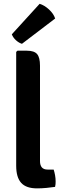

<svg xmlns="http://www.w3.org/2000/svg" viewBox="-20 -1008 344 1032"><path d="M268.5 -96.5Q273 -82.5 276 -66Q279 -49.5 279 -33Q279 -26 278.5 -18.2Q278 -10.5 276 -3.5Q256 -0.5 230 2Q204 4.5 179 4.5Q120.5 4.5 93.8 -25.2Q67 -55 67 -117V-729L74 -735.5H124.5Q164 -735.5 179.5 -717.2Q195 -699 195 -655V-142Q195 -120 205 -108.2Q215 -96.5 236.5 -96.5ZM193 -987.5Q218.5 -980 243.2 -957.2Q268 -934.5 276.5 -908.5L98 -772.5Q81.5 -777.5 66 -791.5Q50.5 -805.5 43.5 -823.5Z"/></svg>

Font: Signika Light SemiBold
Style: Regular
Weight: 600
Version: Version 2.003;gftools[0.9.32]